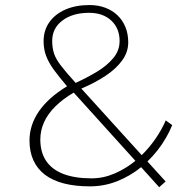

<svg xmlns="http://www.w3.org/2000/svg" viewBox="-20 -740 769 772"><path d="M620.1 12.7 547.4 -67.9Q504.4 -32.7 451.9 -11.7Q399.4 9.3 341.3 9.3Q282.2 9.3 236.8 -2.4Q191.4 -14.2 160.6 -37.6Q129.9 -61 114.3 -95.5Q98.6 -129.9 98.6 -175.3Q98.6 -206.5 108.2 -235.8Q117.7 -265.1 136.7 -292.7Q155.8 -320.3 184.1 -345.5Q212.4 -370.6 249.5 -393.1Q216.8 -431.6 196 -460.2Q175.3 -488.8 165.3 -515.6Q155.3 -542.5 155.3 -574.2Q155.3 -618.2 178.5 -650.9Q201.7 -683.6 243.2 -701.7Q284.7 -719.7 339.8 -719.7Q374.5 -719.7 403.1 -709Q431.6 -698.2 452.4 -678.5Q473.1 -658.7 484.4 -631.1Q495.6 -603.5 495.6 -569.8Q495.6 -530.3 470.9 -496.6Q446.3 -462.9 403.8 -434.8Q361.3 -406.7 307.1 -383.8L549.8 -116.2Q580.6 -146.5 605.2 -182.1Q629.9 -217.8 646.5 -255.9L672.4 -236.8Q661.6 -210.4 646.7 -184.8Q631.8 -159.2 613.3 -135.5Q594.7 -111.8 572.8 -90.8L646 -10.3ZM348.1 -22.9Q395.5 -22.9 440.4 -42.2Q485.4 -61.5 524.4 -93.3L276.4 -367.7Q232.4 -341.8 202.4 -312Q172.4 -282.2 157.2 -248.8Q142.1 -215.3 142.1 -179.2Q142.1 -127.9 165.5 -93Q189 -58.1 234.9 -40.5Q280.8 -22.9 348.1 -22.9ZM284.2 -406.7Q328.1 -426.8 368.7 -450.9Q409.2 -475.1 435.1 -505.9Q460.9 -536.6 460.9 -575.2Q460.9 -626 427.5 -657.2Q394 -688.5 338.4 -688.5Q272 -688.5 231 -657.5Q189.9 -626.5 189.9 -575.7Q189.9 -547.9 197 -525.6Q204.1 -503.4 224.6 -476.6Q245.1 -449.7 284.2 -406.7Z"/></svg>

Font: Comme Thin
Style: Regular
Weight: 250
Version: Version 1.000;gftools[0.9.27]